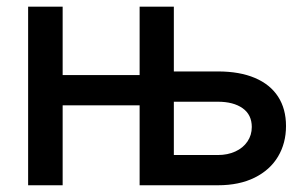

<svg xmlns="http://www.w3.org/2000/svg" viewBox="-20 -550 910 570"><path d="M63.5 -530.3H166V-327.1H394.5V-530.3H496.1V-337.9H627Q691.4 -337.9 736.8 -318.6Q782.2 -299.3 805.7 -262.9Q829.1 -226.6 829.1 -175.8Q829.1 -125 805.4 -85.2Q781.7 -45.4 736.1 -22.7Q690.4 0 627 0H394.5V-237.3H166V0H63.5ZM627 -89.8Q655.8 -89.8 678.7 -100.3Q701.7 -110.8 714.6 -129.9Q727.5 -148.9 727.5 -172.9Q727.5 -209.5 700.2 -228.8Q672.9 -248 627 -248H496.1V-89.8Z"/></svg>

Font: Pretendard JP Medium
Style: Regular
Weight: 500
Designer: Base glyphs from Inter by Rasmus Andersson; Hangeul glyphs from Noto Sans CJK(Source Han Sans) by Jang Soo-young and Kan
Foundry: Kil Hyung-jin
Version: Version 1.309